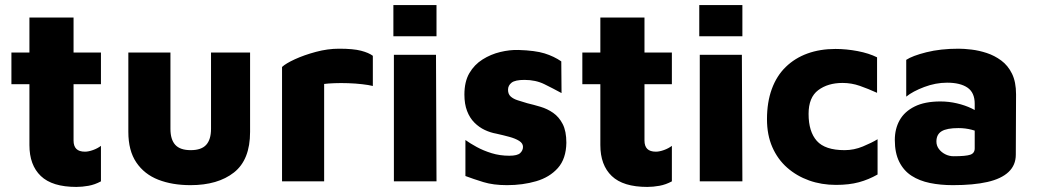

<svg xmlns="http://www.w3.org/2000/svg" viewBox="-20 -715 4089 757"><path d="M281 22Q186 22 141 -21Q96 -64 96 -143V-383H25V-508H96V-646H270V-508H378V-383H270V-161Q270 -139 281 -128Q292 -117 315 -117Q329 -117 347 -123.5Q365 -130 378 -140V0Q354 13 329 17.5Q304 22 281 22Z M731 15Q659 15 604 -6.5Q549 -28 517.5 -74.5Q486 -121 486 -195V-508H652V-207Q652 -165 671 -144Q690 -123 732 -123Q774 -123 793 -144Q812 -165 812 -207V-508H966V-195Q966 -85 902.5 -35Q839 15 731 15Z M1092 0V-451Q1107 -465 1143 -481.5Q1179 -498 1225.5 -510.5Q1272 -523 1317 -523Q1373 -523 1403.5 -515Q1434 -507 1450 -495V-376Q1434 -380 1408 -383Q1382 -386 1353 -387Q1324 -388 1298.5 -387Q1273 -386 1258 -384V0Z M1533 0V-499H1699L1701 0ZM1531 -572V-695H1701V-572Z M1979 15Q1925 15 1886 3Q1847 -9 1815 -21V-163Q1833 -150 1859.5 -135.5Q1886 -121 1918.5 -111Q1951 -101 1988 -101Q2020 -101 2031 -111.5Q2042 -122 2042 -136Q2042 -150 2027 -159.5Q2012 -169 1988 -175.5Q1964 -182 1937 -188Q1914 -192 1891.5 -202.5Q1869 -213 1850.5 -231.5Q1832 -250 1821.5 -277.5Q1811 -305 1811 -342Q1811 -393 1830.5 -426.5Q1850 -460 1882.5 -480.5Q1915 -501 1952.5 -510Q1990 -519 2024 -518Q2090 -516 2127 -504.5Q2164 -493 2193 -473L2194 -348Q2161 -366 2126.5 -383Q2092 -400 2048 -400Q2011 -400 1997 -389Q1983 -378 1983 -361Q1983 -344 1993.5 -334.5Q2004 -325 2021.5 -319.5Q2039 -314 2059 -308Q2084 -302 2111 -294Q2138 -286 2161 -270Q2184 -254 2198.5 -226Q2213 -198 2213 -152Q2212 -89 2179.5 -52.5Q2147 -16 2094 -0.5Q2041 15 1979 15Z M2532 22Q2437 22 2392 -21Q2347 -64 2347 -143V-383H2276V-508H2347V-646H2521V-508H2629V-383H2521V-161Q2521 -139 2532 -128Q2543 -117 2566 -117Q2580 -117 2598 -123.5Q2616 -130 2629 -140V0Q2605 13 2580 17.5Q2555 22 2532 22Z M2739 0V-499H2905L2907 0ZM2737 -572V-695H2907V-572Z M3276 14Q3219 14 3170 -3.5Q3121 -21 3083.5 -54Q3046 -87 3025 -135Q3004 -183 3004 -245Q3004 -312 3023 -364Q3042 -416 3078 -451Q3114 -486 3163.5 -504Q3213 -522 3274 -522Q3317 -522 3361.5 -513.5Q3406 -505 3438 -489V-349Q3403 -365 3370 -376.5Q3337 -388 3302 -388Q3244 -388 3206 -359.5Q3168 -331 3168 -266Q3168 -196 3200.5 -159.5Q3233 -123 3310 -123Q3347 -123 3382 -137.5Q3417 -152 3440 -166V-27Q3405 -7 3366.5 3.5Q3328 14 3276 14Z M3737 15Q3688 15 3646.5 6.5Q3605 -2 3574 -22Q3543 -42 3525.5 -77Q3508 -112 3508 -163Q3508 -207 3527 -241Q3546 -275 3586 -295Q3626 -315 3688 -315Q3721 -315 3753 -307.5Q3785 -300 3811 -287.5Q3837 -275 3851 -260L3856 -186Q3836 -197 3811 -203.5Q3786 -210 3759 -210Q3713 -210 3692.5 -197.5Q3672 -185 3672 -157Q3672 -141 3681.5 -128Q3691 -115 3706.5 -107Q3722 -99 3740 -99Q3788 -99 3805.5 -105Q3823 -111 3823 -130V-306Q3823 -350 3794.5 -369.5Q3766 -389 3714 -389Q3669 -389 3624 -372Q3579 -355 3553 -334V-479Q3577 -495 3632.5 -509Q3688 -523 3760 -523Q3781 -523 3810.5 -519.5Q3840 -516 3870.5 -506Q3901 -496 3927.5 -476.5Q3954 -457 3970 -424.5Q3986 -392 3986 -343L3985 -105Q3985 -64 3956.5 -37Q3928 -10 3873 2.5Q3818 15 3737 15Z"/></svg>

Font: Maven Pro ExtraBold
Style: Regular
Weight: 800
Designer: Joe Prince
Foundry: Joe Prince
Version: Version 2.100